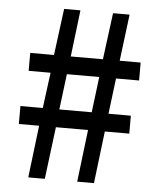

<svg xmlns="http://www.w3.org/2000/svg" viewBox="-52 -776 675 821"><g transform="rotate(5 285.0 -365.5)"><path d="M100 0H171L199 -224H337L310 0H382L409 -224H514V-301H418L437 -454H536V-531H446L471 -731H400L374 -531H236L260 -731H190L164 -531H62V-454H156L136 -301H40V-224H127ZM207 -301 226 -454H365L346 -301Z"/></g></svg>

Font: Noto Sans JP Medium
Style: Regular
Weight: 500
Designer: Ryoko NISHIZUKA  (kana, bopomofo & ideographs); Paul D. Hunt (Latin, Greek & Cyrillic); Sandoll Communications , Soo-you
Foundry: Adobe
Version: Version 2.002;hotconv 1.0.116;makeotfexe 2.5.65601